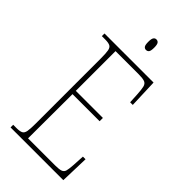

<svg xmlns="http://www.w3.org/2000/svg" viewBox="-271 -960 1032 1032"><g transform="rotate(45 245.0 -444.5)"><path d="M40 0V-20H65Q90 -20 102 -26Q114 -32 117.5 -51Q121 -70 121 -108V-606Q121 -645 117.5 -663.5Q114 -682 102 -688Q90 -694 65 -694H40V-714H413L419 -550H399L396 -606Q394 -643 389.5 -660.5Q385 -678 370.5 -683.5Q356 -689 325 -689H149V-387H355V-362H149L148 -25H354Q384 -25 398 -30Q412 -35 416 -49.5Q420 -64 422 -94L426 -164H446L441 0ZM260 -809Q250 -809 244 -817Q238 -825 238 -849Q238 -872 244 -880.5Q250 -889 260 -889Q271 -889 277 -880.5Q283 -872 283 -849Q283 -825 277 -817Q271 -809 260 -809Z"/></g></svg>

Font: Noto Serif Lao Condensed Thin
Style: Regular
Weight: 100
Width: 3
Designer: Monotype Design Team
Foundry: Monotype Imaging Inc.
Version: Version 2.003; ttfautohint (v1.8.4.7-5d5b)